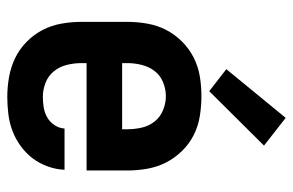

<svg xmlns="http://www.w3.org/2000/svg" viewBox="-162 -654 823 540"><g transform="rotate(90 250.0 -383.5)"><path d="M252 8Q276 8 300.5 5Q325 2 347.5 -6.5Q370 -15 390 -29.5Q410 -44 424.5 -63Q439 -82 447.5 -105.5Q456 -129 457 -153H341Q340 -138 331.5 -125Q323 -112 310 -104.5Q297 -97 282 -94.5Q267 -92 252 -92Q232 -92 212.5 -99.5Q193 -107 180 -123Q167 -139 162 -159.5Q157 -180 157 -200V-215H459V-330Q459 -358 454 -386Q449 -414 436.5 -438.5Q424 -463 404 -483.5Q384 -504 359 -516.5Q334 -529 306 -533.5Q278 -538 250 -538Q222 -538 194.5 -533.5Q167 -529 142 -516.5Q117 -504 96.5 -483.5Q76 -463 63.5 -438.5Q51 -414 46 -386Q41 -358 41 -330V-200Q41 -172 46 -144Q51 -116 64 -91Q77 -66 97.5 -46Q118 -26 143 -14Q168 -2 196 3Q224 8 252 8ZM343 -315H157V-330Q157 -350 162 -370Q167 -390 179 -406Q191 -422 210.5 -430Q230 -438 250 -438Q270 -438 289.5 -430Q309 -422 321.5 -406Q334 -390 338.5 -370Q343 -350 343 -330ZM236 -560 389 -714 311 -775 174 -608Z"/></g></svg>

Font: Iosevka SS09
Style: Bold
Weight: 700
Monospace: yes
Designer: Belleve Invis
Foundry: Belleve Invis
Version: Version 5.2.1; ttfautohint (v1.8.3)